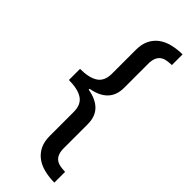

<svg xmlns="http://www.w3.org/2000/svg" viewBox="-285 -740 923 923"><g transform="rotate(45 177.0 -278.0)"><path d="M244.1 7.8Q244.1 31.2 250 46.1Q255.9 61 266.8 69.6Q277.8 78.1 293.7 81.3Q309.6 84.5 329.1 85V158.2Q291.5 157.7 259.5 149.7Q227.5 141.6 204.3 124.3Q181.2 106.9 168 80.1Q154.8 53.2 154.8 15.1V-147.9Q154.8 -198.2 122.8 -219.2Q90.8 -240.2 29.8 -240.2V-315.9Q90.8 -315.9 122.8 -336.9Q154.8 -357.9 154.8 -408.2V-570.8Q154.8 -608.9 168 -635.7Q181.2 -662.6 204.3 -679.9Q227.5 -697.3 259.5 -705.3Q291.5 -713.4 329.1 -713.9V-641.1Q309.6 -640.6 293.7 -637.5Q277.8 -634.3 266.8 -625.7Q255.9 -617.2 250 -602.3Q244.1 -587.4 244.1 -564V-401.9Q244.1 -350.6 215.1 -320.6Q186 -290.5 129.9 -280.8V-274.9Q186 -265.1 215.1 -235.4Q244.1 -205.6 244.1 -153.8Z"/></g></svg>

Font: Genotype
Style: Regular
Weight: 400
Foundry: Ascender Corporation
Version: Version 1.00